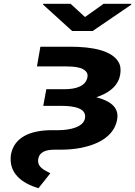

<svg xmlns="http://www.w3.org/2000/svg" viewBox="-20 -772 706 1003"><path d="M424 -154C416 -109 348 -92 285 -92H252C140 -92 53 -56 37 37C24 133 95 186 181 211L243 133C212 117 172 101 180 57C186 23 218 10 264 10H293C333 10 370 7 405 0C494 -18 577 -61 592 -148C604 -215 549 -247 483 -264C544 -284 597 -319 608 -383C612 -408 610 -430 599 -448C564 -508 464 -528 345 -528H191L173 -425H327C369 -425 398 -420 415 -410C432 -400 440 -387 437 -370C429 -322 377 -306 318 -306H222L206 -219H299C370 -219 433 -206 424 -154ZM424 -683 349 -752H205V-748L357 -610H464L665 -747L666 -752H521Z"/></svg>

Font: Asimov
Style: XWidIt
Weight: 500
Designer: Google
Version: Version 2.000980; 2014